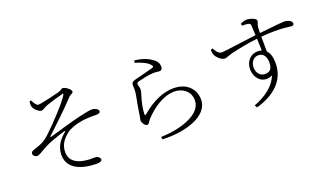

<svg xmlns="http://www.w3.org/2000/svg" viewBox="-78 -1287 3157 1864"><g transform="rotate(-20 1500.0 -355.5)"><path d="M338 -688C375 -688 527 -726 565 -736C598 -747 599 -759 615 -759C637 -759 693 -721 693 -696C693 -676 669 -680 642 -651C529 -531 469 -480 343 -359C339 -355 341 -351 346 -352C453 -383 605 -428 673 -443C745 -459 783 -467 807 -467C842 -467 875 -448 875 -427C875 -412 863 -403 827 -403C806 -403 786 -405 743 -402C652 -398 563 -369 523 -338C474 -301 424 -249 425 -162C426 -78 490 -35 583 -23C636 -15 671 -22 694 -18C710 -15 731 2 731 19C731 35 714 45 674 45C646 45 596 41 556 32C463 12 381 -43 381 -152C381 -248 440 -310 489 -350C499 -358 497 -363 484 -359C408 -336 321 -307 270 -279C207 -246 183 -224 156 -224C140 -224 118 -239 118 -259C118 -273 125 -284 142 -289C166 -298 198 -307 227 -320C267 -338 293 -357 334 -398C398 -458 559 -624 599 -696C606 -708 602 -709 592 -706C540 -693 468 -672 420 -655C374 -637 368 -623 346 -623C324 -623 271 -665 267 -703C265 -715 266 -734 269 -747L284 -752C302 -720 319 -688 338 -688Z M1354 -751C1415 -733 1473 -708 1499 -678C1516 -660 1514 -650 1499 -645C1457 -632 1358 -610 1305 -595C1273 -587 1265 -573 1265 -553C1265 -532 1269 -504 1262 -459C1254 -409 1235 -325 1228 -262C1225 -241 1218 -218 1218 -202C1218 -191 1227 -171 1237 -160C1248 -147 1256 -142 1267 -142C1282 -142 1294 -170 1306 -184C1390 -277 1508 -357 1620 -357C1706 -357 1781 -302 1781 -210C1781 -138 1726 -57 1538 -10C1492 2 1420 12 1351 14L1354 40C1578 52 1840 -19 1840 -196C1840 -295 1770 -390 1623 -390C1525 -390 1408 -346 1288 -242C1280 -235 1274 -237 1274 -248C1274 -301 1288 -356 1300 -403C1309 -438 1322 -466 1322 -490C1321 -508 1311 -536 1311 -546C1311 -557 1316 -563 1331 -567C1356 -573 1426 -592 1485 -595C1529 -597 1533 -591 1556 -591C1575 -591 1586 -603 1586 -627C1586 -657 1576 -683 1536 -712C1502 -737 1452 -762 1361 -774Z M2508 -215C2462 -215 2425 -253 2425 -313C2425 -364 2457 -409 2508 -409C2551 -409 2586 -377 2586 -309C2586 -238 2558 -215 2508 -215ZM2516 -447C2434 -447 2387 -379 2387 -309C2387 -207 2469 -131 2566 -180C2530 -81 2431 -9 2310 37L2324 63C2511 11 2641 -102 2641 -280C2641 -340 2628 -387 2599 -415L2598 -568C2802 -586 2881 -563 2911 -563C2928 -563 2934 -571 2934 -585C2934 -614 2885 -631 2854 -631C2832 -631 2759 -623 2598 -606L2600 -666C2601 -692 2616 -706 2616 -728C2616 -751 2556 -773 2519 -773C2494 -773 2472 -762 2455 -755L2458 -733C2487 -732 2509 -732 2523 -728C2539 -724 2544 -719 2545 -698L2550 -601C2430 -588 2221 -556 2186 -556C2152 -556 2132 -591 2113 -623L2093 -615C2094 -596 2097 -574 2104 -558C2115 -533 2159 -490 2191 -490C2216 -490 2235 -504 2279 -515C2344 -530 2456 -554 2552 -564L2556 -441C2544 -445 2531 -447 2516 -447Z"/></g></svg>

Font: Noto Serif SC Light
Style: Regular
Weight: 300
Designer: Ryoko NISHIZUKA 西塚涼子 (kana & ideographs); Frank Grießhammer (Latin, Greek & Cyrillic); Wenlong ZHANG 张文龙 (bopomofo); San
Foundry: Adobe
Version: Version 2.001;hotconv 1.1.0;makeotfexe 2.6.0